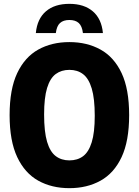

<svg xmlns="http://www.w3.org/2000/svg" viewBox="-20 -969 722 999"><path d="M341 10Q249 10 179 -29Q109 -68 69.5 -151.8Q30 -235.5 30 -370Q30 -505 69.5 -588.5Q109 -672 179 -711Q249 -750 341 -750Q433 -750 503.2 -711Q573.5 -672 612.8 -588.5Q652 -505 652 -370Q652 -235.5 612.8 -151.8Q573.5 -68 503.2 -29Q433 10 341 10ZM341 -134.5Q383 -134.5 412.2 -156.2Q441.5 -178 457.2 -228.8Q473 -279.5 473 -366.5Q473 -456.5 457.2 -508.8Q441.5 -561 412.2 -583.2Q383 -605.5 341 -605.5Q299.5 -605.5 270 -583.8Q240.5 -562 225 -511.2Q209.5 -460.5 209.5 -373.5Q209.5 -283.5 225 -231.2Q240.5 -179 270 -156.8Q299.5 -134.5 341 -134.5ZM166.5 -797Q173.5 -871 218.8 -910Q264 -949 341 -949Q417.5 -949 463 -910Q508.5 -871 515.5 -797H411.5Q407 -833.5 389.8 -849.2Q372.5 -865 341 -865Q309.5 -865 292.2 -849.2Q275 -833.5 270.5 -797Z"/></svg>

Font: Encode Sans Cnd XBd
Style: Regular
Weight: 800
Width: 3
Designer: Multiple Designers
Foundry: Impallari Type
Version: Version 3.002; ttfautohint (v1.8.3) -l 8 -r 50 -G 200 -x 14 